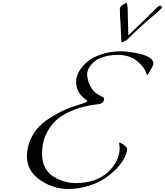

<svg xmlns="http://www.w3.org/2000/svg" viewBox="-20 -1225 1089 1269"><path d="M788 -945Q782 -945 782 -953Q782 -975 777 -1058Q772 -1141 772 -1165Q772 -1174 776 -1179.5Q780 -1185 793 -1194Q808 -1205 815 -1205Q822 -1205 824 -1157L828 -993H830Q906 -1064 1019 -1177Q1029 -1187 1040 -1187Q1049 -1187 1049 -1177Q1049 -1169 1029 -1152Q900 -1044 820 -962Q818 -960 802 -952Q800 -951 797 -949.5Q794 -948 791.5 -946.5Q789 -945 788 -945ZM430 24Q330 24 244 -36Q158 -96 158 -190Q158 -258 187.5 -316Q217 -374 261 -409.5Q305 -445 357 -473.5Q409 -502 453 -516.5Q497 -531 526.5 -541Q556 -551 556 -554Q556 -562 544 -570Q483 -612 483 -687Q483 -718 502 -752Q521 -786 556.5 -816.5Q592 -847 651.5 -866.5Q711 -886 782 -886Q802 -886 834 -882Q866 -878 903.5 -869.5Q941 -861 967.5 -844.5Q994 -828 994 -806Q994 -797 990.5 -790Q987 -783 979.5 -771Q972 -759 966 -746Q958 -730 954 -730Q950 -730 946 -742Q934 -783 884.5 -822.5Q835 -862 760 -862Q705 -862 662.5 -848.5Q620 -835 598.5 -814Q577 -793 566.5 -773Q556 -753 556 -736Q556 -698 575.5 -658.5Q595 -619 628 -600Q668 -581 668 -576Q668 -559 660 -549Q652 -539 626 -536Q538 -526 471 -500Q404 -474 364.5 -441.5Q325 -409 300 -367Q275 -325 266.5 -286Q258 -247 258 -204Q258 -154 279.5 -115.5Q301 -77 335.5 -56.5Q370 -36 406 -25.5Q442 -15 478 -15Q615 -15 693 -87Q771 -159 771 -250Q771 -257 769 -265.5Q767 -274 767 -276Q767 -282 771 -282Q778 -282 799 -267Q820 -252 820 -241Q820 -218 804 -185Q788 -152 754.5 -115.5Q721 -79 676 -48Q631 -17 566 3.5Q501 24 430 24Z"/></svg>

Font: Miama Nueva
Style: Medium
Weight: 400
Italic angle: -28°
Version: Version 1.0